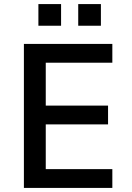

<svg xmlns="http://www.w3.org/2000/svg" viewBox="-20 -920 647 940"><path d="M97 0V-705H530V-613H204V-403H509V-311H204V-92H530V0ZM363 -794V-900H474V-794ZM168 -794V-900H279V-794Z"/></svg>

Font: Nunito Sans 7pt SemiCondensed SemiBold
Style: Regular
Weight: 600
Width: 4
Designer: Vernon Adams
Foundry: Vernon Adams
Version: Version 3.101;gftools[0.9.27]